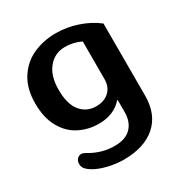

<svg xmlns="http://www.w3.org/2000/svg" viewBox="-173 -627 937 992"><g transform="rotate(-30 295.0 -131.0)"><path d="M110 199Q88 186 78 173.5Q68 161 68 144Q68 126 78.5 115Q89 104 104 104Q110 104 116.5 107Q123 110 128.5 113Q134 116 137 118Q202 155 275 155Q340 155 373 121Q406 87 406 29V-43H402Q380 -16 344 -0.5Q308 15 262 15Q199 15 145.5 -12.5Q92 -40 60 -97.5Q28 -155 28 -240Q28 -328 65.5 -387Q103 -446 165 -474Q227 -502 301 -502Q366 -502 429.5 -480.5Q493 -459 540 -422V9Q540 119 471.5 179.5Q403 240 281 240Q234 240 187 228.5Q140 217 110 199ZM401 -171V-395Q357 -417 306 -417Q246 -417 207 -370.5Q168 -324 168 -241Q168 -155 203 -112.5Q238 -70 295 -70Q342 -70 371.5 -97Q401 -124 401 -171Z"/></g></svg>

Font: Maitree
Style: Bold
Weight: 700
Designer: CadsonDemak Team
Foundry: CadsonDemak
Version: Version 1.002